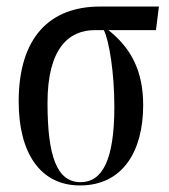

<svg xmlns="http://www.w3.org/2000/svg" viewBox="-20 -556 517 586"><path d="M224 10C355 10 417 -95 417 -235C417 -341 379 -410 311 -464H456L465 -536H285C132 -536 37 -442 37 -246C37 -89 103 10 224 10ZM226 0C154 0 125 -78 125 -242C125 -411 192 -464 269 -464H297C313 -432 329 -335 329 -230C329 -67 292 0 226 0Z"/></svg>

Font: Noto Serif Display ExtraCondensed
Style: Regular
Weight: 400
Width: 2
Designer: Monotype Design Team
Foundry: Monotype Imaging Inc.
Version: Version 2.009